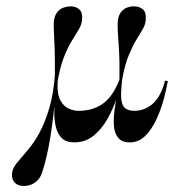

<svg xmlns="http://www.w3.org/2000/svg" viewBox="-20 -447 586 618"><path d="M207.3 -426.6Q224.2 -426.6 235.1 -416.9Q246 -407.3 244.4 -386.3Q243.5 -369.4 234.3 -353.6Q225 -337.9 211.7 -316.5Q198.4 -295.2 185.5 -262.5Q172.6 -229.8 164.5 -179L156.5 -191.1Q157.3 -249.2 156 -286.3Q154.8 -323.4 153.6 -344.4Q152.4 -365.3 153.2 -377.4Q155.6 -396.8 164.1 -407.7Q172.6 -418.5 184.7 -422.6Q196.8 -426.6 207.3 -426.6ZM18.5 116.9Q18.5 96 34.3 77.4Q50 58.9 71.8 33.1Q89.5 12.1 106.9 -19.4Q124.2 -50.8 138.3 -97.6Q152.4 -144.4 157.3 -212.1L166.1 -208.1Q164.5 -196 163.3 -183.1Q162.1 -170.2 160.5 -158.9Q154.8 -97.6 148.8 -51.6Q142.7 -5.6 136.3 26.6Q129.8 58.9 123.8 80.6Q117.7 102.4 112.9 115.3Q105.6 132.3 90.7 141.9Q75.8 151.6 56.5 151.6Q38.7 151.6 28.6 141.9Q18.5 132.3 18.5 116.9ZM171 -240.3 165.3 -179.8Q163.7 -142.7 174.6 -123.4Q185.5 -104 201.6 -97.2Q217.7 -90.3 233.1 -90.3Q278.2 -90.3 310.5 -112.9Q342.7 -135.5 363.7 -188.7L371.8 -186.3Q366.9 -163.7 355.6 -130.6Q344.4 -97.6 326.2 -64.9Q308.1 -32.3 281.5 -10.5Q254.8 11.3 219.4 11.3Q192.7 11.3 179 -2.4Q165.3 -16.1 160.1 -37.5Q154.8 -58.9 154.8 -82.3Q154.8 -105.6 155.6 -125L162.1 -240.3ZM410.5 -426.6Q428.2 -426.6 439.5 -417.3Q450.8 -408.1 449.2 -385.5Q448.4 -368.5 439.9 -354Q431.5 -339.5 419.4 -319.8Q407.3 -300 394.8 -270.2Q382.3 -240.3 373.4 -192.7H364.5Q365.3 -250 362.9 -286.7Q360.5 -323.4 359.3 -344.4Q358.1 -365.3 358.9 -376.6Q360.5 -396 369 -407.3Q377.4 -418.5 388.7 -422.6Q400 -426.6 410.5 -426.6ZM369.4 -224.2 376.6 -216.1Q369.4 -166.1 369.8 -138.7Q370.2 -111.3 380.6 -100.8Q391.1 -90.3 412.9 -90.3Q444.4 -90.3 470.6 -112.1Q496.8 -133.9 511.3 -187.1L520.2 -186.3Q516.1 -162.1 507.3 -128.6Q498.4 -95.2 483.5 -62.9Q468.5 -30.6 447.6 -9.7Q426.6 11.3 397.6 11.3Q371.8 11.3 359.7 -4.4Q347.6 -20.2 346.4 -45.2Q345.2 -70.2 349.2 -96.8Z"/></svg>

Font: Playfair 144pt SemiCondensed Medium
Style: Regular
Weight: 500
Width: 4
Designer: Claus Eggers Sørensen
Foundry: Claus Eggers Sørensen
Version: Version 2.203